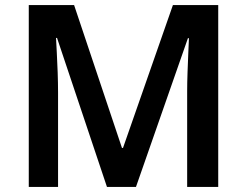

<svg xmlns="http://www.w3.org/2000/svg" viewBox="-20 -827 969 754"><path d="M400 -93 204 -678H200Q201 -658 203 -621.5Q205 -585 206.5 -542.5Q208 -500 208 -463V-93H93V-807H271L459 -246H463L659 -807H837V-93H715V-469Q715 -503 716.5 -543.5Q718 -584 719.5 -620Q721 -656 722 -677H718L514 -93Z"/></svg>

Font: Noto Sans Telugu UI SemiBold
Style: Regular
Weight: 600
Designer: Jelle Bosma - Monotype Design Team
Foundry: Monotype Imaging Inc.
Version: Version 2.005; ttfautohint (v1.8.4.7-5d5b)